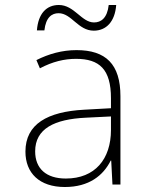

<svg xmlns="http://www.w3.org/2000/svg" viewBox="-20 -740 603 770"><path d="M128 -618H158C164 -671 188 -687 215 -687C267 -687 293 -617 356 -617C406 -617 441 -653 446 -720H416C410 -667 385 -650 357 -650C307 -650 278 -720 216 -720C166 -720 133 -685 128 -618ZM240 10C337 10 394 -36 424 -96H426L431 0H463V-354C463 -483 404 -539 287 -539C229 -539 176 -524 126 -499L140 -466C191 -493 238 -504 285 -504C379 -504 425 -462 425 -346V-306L317 -300C171 -292 82 -243 82 -132C82 -46 138 10 240 10ZM244 -24C165 -24 121 -64 121 -133C121 -224 198 -262 324 -268L425 -273V-219C425 -102 361 -24 244 -24Z"/></svg>

Font: Noto Sans Mono SemiCondensed ExtraLight
Style: Regular
Weight: 200
Width: 4
Designer: Monotype Design Team
Foundry: Monotype Imaging Inc.
Version: Version 2.014